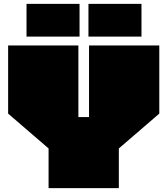

<svg xmlns="http://www.w3.org/2000/svg" viewBox="-20 -972 865 992"><path d="M117 -783V-952H391V-783ZM437 -783V-952H711V-783ZM231 0V-205L22 -385V-737H385V-367H440V-737H803V-385L594 -205V0Z"/></svg>

Font: Tomorrow Black
Style: Regular
Weight: 900
Designer: Tony de Marco, Monica Rizzolli
Foundry: Just in Type
Version: Version 2.002